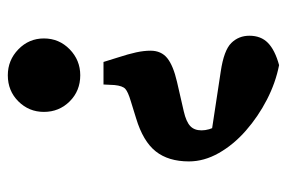

<svg xmlns="http://www.w3.org/2000/svg" viewBox="-141 -575 731 489"><g transform="rotate(90 224.5 -330.5)"><path d="M171.7 15.1Q133.3 15.1 105.6 -11.8Q77.9 -38.7 77.9 -76.8Q77.9 -115.5 105.6 -142.5Q133.3 -169.4 171.7 -169.4Q211.4 -169.4 238.2 -142.5Q265 -115.5 265 -76.8Q265 -38.7 238.2 -11.8Q211.4 15.1 171.7 15.1ZM391.1 -446.1Q391.1 -393.8 365.5 -361.6Q339.9 -329.3 281.2 -311.6L237.9 -298.2Q214 -291.1 206.4 -284.2Q198.7 -277.4 196.6 -256.7L195.2 -228.6H137.8L126.5 -264.9Q117.5 -292.5 113.3 -312Q109.1 -331.6 109.1 -348.4Q109.1 -375.6 128.1 -391Q147.2 -406.3 188.4 -415.8L263.8 -433.1Q290.1 -439.2 301 -449.5Q312 -459.7 312 -478.3Q312 -497.3 300.6 -517.6Q289.2 -537.9 268.4 -564.4L337.9 -500.5L162.1 -527.2Q108.2 -535.2 89.6 -554Q71 -572.8 71 -600.3Q71 -629.6 89.2 -647.4Q107.5 -665.3 145.8 -675.8Q190.5 -667.1 233.8 -644.8Q277 -622.5 312.7 -591.2Q348.3 -560 369.7 -522.5Q391.1 -484.9 391.1 -446.1Z"/></g></svg>

Font: Source Serif 4 Variable
Style: Regular
Weight: 400
Designer: Frank Grießhammer
Foundry: Adobe
Version: Version 4.005;hotconv 1.1.0;makeotfexe 2.6.0